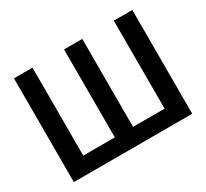

<svg xmlns="http://www.w3.org/2000/svg" viewBox="-145 -947 1252 1166"><g transform="rotate(-30 481.0 -364.0)"><path d="M65.9 -727.5H195.8V-110.8H417V-727.5H544.9V-110.8H766.1V-727.5H896V0H65.9Z"/></g></svg>

Font: Inter 24pt SemiBold
Style: Regular
Weight: 600
Designer: Rasmus Andersson
Foundry: rsms
Version: Version 4.001;git-66647c0bb